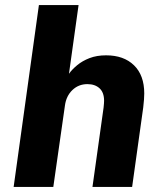

<svg xmlns="http://www.w3.org/2000/svg" viewBox="-20 -740 640 760"><path d="M34 0 134 -720H291L253 -448Q265 -465 285.5 -482Q306 -499 334.5 -510Q363 -521 400 -521Q470 -521 510.5 -481.5Q551 -442 551 -370Q551 -360 550 -346Q549 -332 547 -315L503 0H346L390 -314Q391 -323 391.5 -330Q392 -337 392 -341Q392 -374 374 -390.5Q356 -407 326 -407Q291 -407 266.5 -383.5Q242 -360 237 -322L191 0Z"/></svg>

Font: Chivo Mono
Style: Bold Italic
Weight: 700
Italic angle: -8.05°
Monospace: yes
Version: Version 1.008